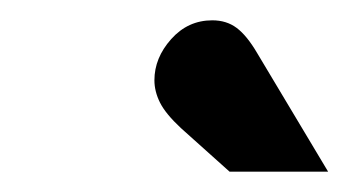

<svg xmlns="http://www.w3.org/2000/svg" viewBox="-20 -742 343 189"><path d="M206 -573 158 -616Q143 -630 137.5 -641Q132 -652 132 -663Q132 -685 148.5 -703.5Q165 -722 189 -722Q203 -722 213 -714.5Q223 -707 233 -690L303 -573Z"/></svg>

Font: Atkinson Hyperlegible Next
Style: Bold Italic
Weight: 700
Italic angle: -12°
Designer: Elliott Scott, Megan Eiswerth, Linus Boman, Theodore Petrosky, Letters from Sweden
Foundry: Applied Design Works, Letters from Sweden
Version: Version 2.001